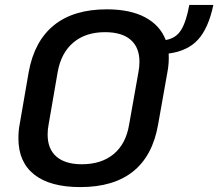

<svg xmlns="http://www.w3.org/2000/svg" viewBox="-20 -750 889 782"><path d="M667 -532Q669 -493 662 -457L624 -243Q602 -116 522.5 -52Q443 12 307 12Q184 12 119.5 -39Q55 -90 55 -186Q55 -218 60 -243L97 -457Q120 -583 200 -647.5Q280 -712 415 -712Q510 -712 571 -679.5Q632 -647 655 -587Q697 -594 718 -628.5Q739 -663 751 -730H849Q829 -635 786.5 -588.5Q744 -542 667 -532ZM548 -498Q548 -557 512 -588Q476 -619 408 -619Q329 -619 279 -577Q229 -535 215 -457L178 -243Q174 -223 174 -202Q174 -143 210 -112Q246 -81 313 -81Q393 -81 443 -122.5Q493 -164 506 -243L544 -457Q548 -477 548 -498Z"/></svg>

Font: KoHo SemiBold
Style: Italic
Weight: 600
Italic angle: -10°
Version: Version 1.000; ttfautohint (v1.6)